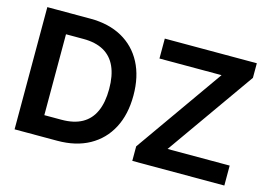

<svg xmlns="http://www.w3.org/2000/svg" viewBox="-96 -916 1549 1104"><g transform="rotate(15 679.0 -364.0)"><path d="M314.5 0H127.4V-123H307.1Q380.9 -123 429.4 -150.1Q478 -177.2 502.2 -231Q526.4 -284.7 526.4 -364.3Q526.4 -443.8 502.2 -497.3Q478 -550.8 429.7 -577.6Q381.3 -604.5 309.1 -604.5H124V-727.5H317.9Q426.8 -727.5 506.1 -683.6Q585.4 -639.6 628.2 -558.1Q670.9 -476.6 670.9 -364.3Q670.9 -251.5 627.9 -169.9Q585 -88.4 505.4 -44.2Q425.8 0 314.5 0ZM205.1 -727.5V0H61V-727.5ZM761.7 0V-86.4L1129.9 -608.9H760.3V-727.5H1308.1V-640.6L939.9 -118.7H1309.6V0Z"/></g></svg>

Font: Inter Cardless Tabular Bold
Style: Bold
Weight: 700
Designer: Rasmus Andersson
Foundry: rsms
Version: Version 4.000;git-4fc901f